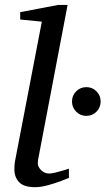

<svg xmlns="http://www.w3.org/2000/svg" viewBox="-20 -757 438 789"><path d="M263.2 -25.9Q255.4 -22.5 231 -13.2Q206.5 -3.9 177 4.2Q147.5 12.2 124 12.2Q78.1 12.2 58.6 -8.3Q39.1 -28.8 39.1 -61Q39.1 -68.4 39.6 -77.4Q40 -86.4 42 -96.2L151.9 -668L63 -676.8V-707L219.2 -736.8H257.8L136.2 -99.1Q135.3 -93.8 135.3 -85.9Q135.3 -71.3 149.2 -57.6Q163.1 -43.9 182.1 -43.9Q191.9 -43.9 209 -48.1Q226.1 -52.2 241.9 -57.1Q257.8 -62 263.2 -64ZM393.6 -339.8Q393.6 -315.4 376.5 -298.1Q359.4 -280.8 335 -280.8Q310.1 -280.8 293 -298.1Q275.9 -315.4 275.9 -339.8Q275.9 -364.7 293 -381.8Q310.1 -398.9 335 -398.9Q359.4 -398.9 376.5 -381.8Q393.6 -364.7 393.6 -339.8Z"/></svg>

Font: Charis
Style: Italic
Weight: 400
Italic angle: -11°
Designer: Walt Agee, Miriam Martin, Annie Olsen, Victor Gaultney, Lorna Priest, Alan Ward, Bob Hallissy, Martin Hosken, Sharon Cor
Foundry: SIL Global
Version: Version 7.000